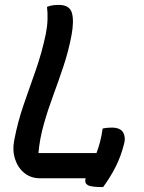

<svg xmlns="http://www.w3.org/2000/svg" viewBox="-20 -728 590 784"><path d="M144 0Q106 0 79.5 -21.5Q53 -43 41.5 -78.5Q30 -114 38 -155Q53 -233 77.5 -303Q102 -373 126.5 -443Q151 -513 167 -589Q173 -619 174 -647Q175 -675 172 -700Q185 -705 196.5 -706.5Q208 -708 220 -708Q264 -708 273.5 -675.5Q283 -643 272 -584Q260 -520 239.5 -458.5Q219 -397 197 -337.5Q175 -278 158.5 -219.5Q142 -161 137 -103H374Q382 -124 388.5 -148.5Q395 -173 399 -203Q407 -205 416.5 -206Q426 -207 436 -207Q471 -207 482.5 -187.5Q494 -168 487 -142Q474 -90 452.5 -47.5Q431 -5 401 36Q352 36 338.5 28Q325 20 329 3Q329 1 330 0Z"/></svg>

Font: Recursive Sn Csl St Med
Style: Italic
Weight: 500
Italic angle: -15°
Version: Version 1.079;hotconv 1.0.112;makeotfexe 2.5.65598; ttfautoh